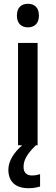

<svg xmlns="http://www.w3.org/2000/svg" viewBox="-20 -765 293 1011"><path d="M127 -745C93 -745 69 -726 69 -683C69 -641 93 -621 127 -621C161 -621 185 -641 185 -683C185 -726 161 -745 127 -745ZM104 114C104 76 124 44 169 0H178V-539H75V0H97C57 34 24 81 24 128C24 190 60 226 130 226C156 226 175 222 191 217V152C181 155 167 159 148 159C120 159 104 143 104 114Z"/></svg>

Font: Noto Sans Myanmar SemiCondensed Medium
Style: Regular
Weight: 500
Width: 4
Designer: Monotype Design Team
Foundry: Monotype Imaging Inc.
Version: Version 2.107